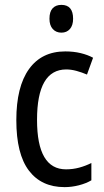

<svg xmlns="http://www.w3.org/2000/svg" viewBox="-20 -809 427 788"><path d="M245 -41Q150 -41 98.5 -109Q47 -177 47 -316Q47 -453 99 -525.5Q151 -598 248 -598Q282 -598 311 -591Q340 -584 362 -572L337 -503Q316 -512 294 -518Q272 -524 252 -524Q132 -524 132 -317Q132 -114 251 -114Q279 -114 305 -121Q331 -128 355 -140V-69Q333 -56 303.5 -48.5Q274 -41 245 -41ZM232 -789Q280 -789 280 -732Q280 -705 267 -690Q254 -675 232 -675Q210 -675 196.5 -690Q183 -705 183 -732Q183 -761 196 -775Q209 -789 232 -789Z"/></svg>

Font: Noto Sans Tamil UI Condensed
Style: Regular
Weight: 400
Width: 3
Designer: Jelle Bosma - Monotype Design Team
Foundry: Monotype Imaging Inc.
Version: Version 2.004; ttfautohint (v1.8.4.7-5d5b)